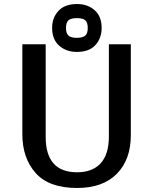

<svg xmlns="http://www.w3.org/2000/svg" viewBox="-20 -915 768 954"><path d="M239 -777Q239 -827 270.5 -861Q302 -895 363 -895Q415 -895 450 -864.5Q485 -834 485 -776Q485 -725 454 -691Q423 -657 362 -657Q309 -657 274 -688Q239 -719 239 -777ZM361 -727Q390 -727 403 -737.5Q416 -748 416 -776Q416 -803 404 -814Q392 -825 363 -825Q332 -825 320 -814Q308 -803 308 -776Q308 -749 320.5 -738Q333 -727 361 -727ZM91 -248V-695H207V-235Q207 -59 363 -59Q439 -59 480 -103.5Q521 -148 521 -237V-695H630V-243Q630 -122 560.5 -51.5Q491 19 363 19Q223 19 157 -55.5Q91 -130 91 -248Z"/></svg>

Font: Coval
Style: Medium
Weight: 500
Foundry: Context Ltd
Version: Version 001.000